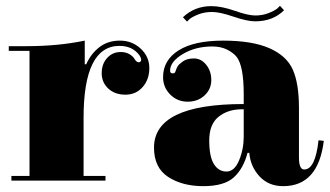

<svg xmlns="http://www.w3.org/2000/svg" viewBox="-20 -627 1128 657"><path d="M270 -407H275Q291 -443 320 -465.5Q349 -488 390.5 -488Q432 -488 461.5 -460.5Q491 -433 491 -394Q491 -355 468 -329Q445 -303 409 -303Q373 -303 350.5 -324Q328 -345 328 -376.5Q328 -408 346.5 -428.5Q365 -449 393 -449Q421 -449 438 -429Q446 -414 454.5 -414Q463 -414 463 -423Q463 -429 457 -438Q433 -470 389 -470Q266 -470 266 -224V-25H341V-9H19V-25H81V-453H10V-469H70Q179 -469 270 -488Z M814 -160V-253Q810 -253 807 -253Q760 -253 728 -227.5Q696 -202 696 -146.5Q696 -91 712 -65.5Q728 -40 755 -40Q782 -40 798 -78Q814 -116 814 -160ZM1021 -47Q1059 -47 1070 -147L1088 -145Q1069 10 949 10Q899 10 868 -23.5Q837 -57 833 -104H827Q813 -50 780 -20Q747 10 675.5 10Q604 10 555.5 -21.5Q507 -53 507 -122Q507 -271 814 -271V-304Q814 -401 790 -432Q779 -446 757.5 -457Q736 -468 706 -468Q649 -468 605.5 -442Q562 -416 562 -385Q562 -376 571 -376Q577 -376 579 -379.5Q581 -383 582 -386.5Q583 -390 584 -392.5Q585 -395 588.5 -401Q592 -407 606 -417Q620 -427 644 -427Q668 -427 685.5 -405.5Q703 -384 703 -353Q703 -322 680 -300.5Q657 -279 622 -279Q587 -279 562.5 -303.5Q538 -328 538 -363Q538 -421 591 -454.5Q644 -488 743.5 -488Q843 -488 902 -462Q961 -436 982 -388.5Q1003 -341 1003 -258V-88Q1003 -47 1021 -47ZM853 -554Q826 -554 779 -570Q732 -586 706 -586Q680 -586 659.5 -578Q639 -570 629 -562L620 -553L606 -568Q646 -606 703 -606Q738 -606 783.5 -590Q829 -574 853.5 -574Q878 -574 898.5 -582Q919 -590 929 -598L938 -607L952 -592Q914 -554 853 -554Z"/></svg>

Font: Elsie Swash Caps Black
Style: Regular
Weight: 900
Designer: Alejandro Inler
Foundry: Alejandro Inler
Version: 1.003